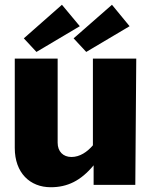

<svg xmlns="http://www.w3.org/2000/svg" viewBox="-20 -776 637 806"><path d="M280 -117C245 -117 222 -140 222 -177V-530H42V-155C42 -50 106 10 193 10C263 10 319 -17 373 -82V0H548L552 -530H370V-166C346 -138 315 -117 280 -117ZM240 -756 80 -615 133 -558 315 -666ZM450 -756 289 -615 342 -558 524 -666Z"/></svg>

Font: Bisquit Text
Style: Bold
Weight: 800
Version: Version 1.004;Glyphs 3.2.3 (3260)